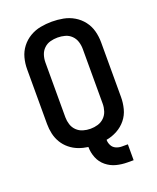

<svg xmlns="http://www.w3.org/2000/svg" viewBox="-164 -840 903 1102"><g transform="rotate(-20 288.0 -289.0)"><path d="M421 165H458V68H421Q403 68 386 60.5Q369 53 360.5 36.5Q352 20 352 2Q387 -4 419 -21.5Q451 -39 473.5 -67Q496 -95 505 -130Q514 -165 514 -200V-535Q514 -570 505 -604Q496 -638 474.5 -666Q453 -694 422.5 -712Q392 -730 357.5 -736.5Q323 -743 288 -743Q253 -743 218.5 -736.5Q184 -730 153.5 -712Q123 -694 101.5 -666Q80 -638 71 -604Q62 -570 62 -535V-200Q62 -170 68.5 -140.5Q75 -111 90.5 -85Q106 -59 130 -39.5Q154 -20 182 -9.5Q210 1 240 5Q240 39 253 71.5Q266 104 293 126Q320 148 353 156.5Q386 165 421 165ZM288 -89Q265 -89 243 -95.5Q221 -102 204.5 -118Q188 -134 181 -156Q174 -178 174 -200V-535Q174 -558 181 -580Q188 -602 204.5 -618Q221 -634 243 -640Q265 -646 288 -646Q311 -646 333 -640Q355 -634 371.5 -618Q388 -602 395 -580Q402 -558 402 -535V-200Q402 -178 395 -156Q388 -134 371.5 -118Q355 -102 333 -95.5Q311 -89 288 -89Z"/></g></svg>

Font: Iosevka Sparkle Semibold
Style: Regular
Weight: 600
Designer: Belleve Invis
Foundry: Belleve Invis
Version: Version 4.5.0; ttfautohint (v1.8.3)